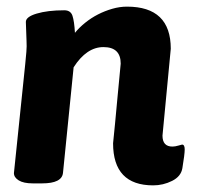

<svg xmlns="http://www.w3.org/2000/svg" viewBox="-20 -551 627 579"><path d="M470 -142Q470 -109 500 -109Q508 -109 518 -112Q528 -115 529 -115Q537 -115 537 -100.5Q537 -86 530 -44Q526 -19 499 -5.5Q472 8 442 8Q321 8 321 -119L327 -179Q330 -209 334 -254Q338 -299 344 -359Q344 -409 292 -409Q241 -409 202 -348L170 -30Q167 2 107 2H79Q51 2 36.5 -7Q22 -16 22 -29L56 -357Q58 -377 59.5 -394.5Q61 -412 60 -428L58 -484Q57 -500 90.5 -510Q124 -520 174 -520Q193 -520 198.5 -503.5Q204 -487 206 -452Q219 -468 237 -482.5Q255 -497 275.5 -507.5Q296 -518 318.5 -524.5Q341 -531 363 -531Q495 -531 495 -404Z"/></svg>

Font: AsCom
Style: Bold Italic
Weight: 700
Italic angle: -48°
Designer: AsCom
Foundry: AsCom
Version: Version 1.001